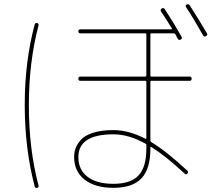

<svg xmlns="http://www.w3.org/2000/svg" viewBox="-20 -862 1040 932"><path d="M690.4 -139.6V-158.2Q690.4 -164.1 685.5 -165Q604.5 -210 530.3 -210Q360.4 -210 360.4 -99.6Q360.4 -38.1 404.8 -3.9Q449.2 30.3 530.3 30.3Q614.3 30.3 652.3 -10.3Q690.4 -50.8 690.4 -139.6ZM685.5 -188.5Q689.5 -186.5 690.4 -191.4V-464.8Q690.4 -469.7 684.6 -469.7H370.1Q360.4 -469.7 360.4 -480Q360.4 -490.2 370.1 -490.2H684.6Q689.5 -490.2 690.4 -495.1V-695.3Q690.4 -700.2 684.6 -700.2H370.1Q360.4 -700.2 360.4 -710Q360.4 -719.7 370.1 -719.7H811.5Q815.4 -719.7 814.5 -723.6Q783.2 -775.4 761.7 -805.7Q756.8 -814.5 764.6 -820.3Q773.4 -826.2 779.3 -818.4Q822.3 -752.9 861.3 -683.6Q866.2 -674.8 856.9 -669.9Q847.7 -665 842.8 -673.8Q840.8 -677.7 836.9 -685.1Q833 -692.4 831.1 -696.3Q828.1 -700.2 823.2 -700.2H714.8Q710 -700.2 710 -695.3V-495.1Q710 -490.2 714.8 -490.2H900.4Q910.2 -490.2 910.2 -480Q910.2 -469.7 900.4 -469.7H714.8Q710 -469.7 710 -464.8V-179.7Q710 -174.8 714.8 -171.9Q789.1 -127 889.6 -33.2Q895.5 -26.4 889.6 -19.5Q882.8 -12.7 876 -19.5Q787.1 -102.5 714.8 -148.4Q710 -150.4 710 -146.5V-139.6Q710 -42 666.5 3.9Q623 49.8 530.3 49.8Q441.4 49.8 390.6 9.8Q339.8 -30.3 339.8 -99.6Q339.8 -122.1 346.7 -141.6Q353.5 -161.1 372.1 -182.6Q390.6 -204.1 431.2 -217.3Q471.7 -230.5 530.3 -230.5Q605.5 -230.5 685.5 -188.5ZM965.8 -690.4Q916 -778.3 883.8 -826.2Q877.9 -835 885.7 -839.8Q894.5 -844.7 900.4 -836.9Q948.2 -762.7 984.4 -700.2Q989.3 -691.4 980 -686.5Q970.7 -681.6 965.8 -690.4ZM160.2 49.8Q150.4 51.8 148.4 43Q100.6 -137.7 100.1 -349.6Q99.6 -561.5 148.4 -743.2Q150.4 -752 160.2 -750Q168.9 -748 167 -738.3Q120.1 -561.5 120.1 -350.1Q120.1 -138.7 167 38.1Q168.9 47.9 160.2 49.8Z"/></svg>

Font: Rounded Mgen+ 1m thin
Style: Regular
Weight: 100
Designer: [Source Han Sans]
Ryoko NISHIZUKA  (kana & ideographs); Paul D. Hunt (Latin, Greek & Cyrillic); Wenlong ZHANG  (bopomofo
Version: Version 1.059.20150602